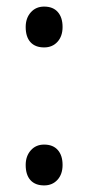

<svg xmlns="http://www.w3.org/2000/svg" viewBox="-20 -553 268 583"><path d="M58 -52Q58 -79 73.5 -96.5Q89 -114 114 -114Q141 -114 155.5 -97.5Q170 -81 170 -52Q170 -24 154.5 -7Q139 10 114 10Q87 10 72.5 -6Q58 -22 58 -52ZM58 -471Q58 -498 73.5 -515.5Q89 -533 114 -533Q141 -533 155.5 -516.5Q170 -500 170 -471Q170 -443 154.5 -426Q139 -409 114 -409Q87 -409 72.5 -425Q58 -441 58 -471Z"/></svg>

Font: Our Lexend Light
Style: Regular
Weight: 300
Designer: Bonnie Shaver-Troup, Thomas Jockin
Foundry: Lexend
Version: Version 1.007